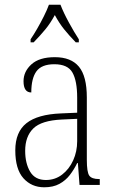

<svg xmlns="http://www.w3.org/2000/svg" viewBox="-20 -786 486 816"><path d="M168 10Q114 10 79.5 -28.5Q45 -67 45 -147Q45 -225 92.5 -262.5Q140 -300 239 -304L308 -307V-371Q308 -442 288 -477.5Q268 -513 211 -513Q157 -513 135 -483Q113 -453 113 -393Q80 -393 80 -441Q80 -482 113.5 -512.5Q147 -543 213 -543Q282 -543 315.5 -502.5Q349 -462 349 -372V-107Q349 -54 359.5 -39.5Q370 -25 401 -25H404V0H318L311 -93H308Q295 -66 277 -42.5Q259 -19 232.5 -4.5Q206 10 168 10ZM175 -21Q214 -21 244 -44Q274 -67 291 -104.5Q308 -142 308 -186V-281L243 -278Q156 -274 121.5 -240Q87 -206 87 -145Q87 -92 108 -56.5Q129 -21 175 -21ZM110 -619Q123 -638 138 -664Q153 -690 166.5 -717Q180 -744 188 -766H237Q250 -732 273 -690Q296 -648 315 -619V-606H302Q273 -636 252.5 -661.5Q232 -687 213 -722Q194 -687 173 -661.5Q152 -636 123 -606H110Z"/></svg>

Font: Noto Serif Bengali Condensed ExtraLight
Style: Regular
Weight: 200
Width: 3
Designer: Juan Bruce, Universal Thirst, Indian Type Foundry and the Monotype Design Team.
Foundry: Monotype Imaging Inc.
Version: Version 2.003; ttfautohint (v1.8.4.7-5d5b)